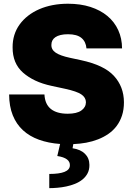

<svg xmlns="http://www.w3.org/2000/svg" viewBox="-20 -757 706 1019"><path d="M215.9 -255.7Q218.4 -204.2 249.8 -178.8Q281.2 -153.4 339.5 -153.4Q387.4 -153.4 411.6 -170.5Q435.7 -187.5 436.1 -214.5Q435.7 -239.7 411.6 -256Q388.1 -272 326.7 -285.5L254.3 -301.1Q204.5 -311.8 167.4 -329.4Q130.3 -346.9 102.3 -371.4Q46.5 -420.5 46.9 -505.7Q46.5 -574.9 84.2 -627.1Q103 -653.1 129.3 -673.5Q155.5 -693.9 188.2 -708.1Q220.9 -722.3 259.4 -729.8Q297.9 -737.2 340.9 -737.2Q407 -737.2 459.9 -720.2Q512.8 -703.1 550.1 -672.1Q587.4 -641 607.4 -597.3Q627.5 -553.6 627.8 -500H438.9Q436.1 -535.5 412.5 -555.4Q388.8 -575.3 340.9 -575.3Q318.2 -575.3 301.5 -571.2Q284.8 -567.1 274 -559.7Q263.1 -552.2 258 -542.1Q252.8 -532 252.8 -519.9Q251.4 -494 275.4 -477.6Q299.4 -461.3 350.9 -450.3L410.5 -437.5Q471.2 -424.4 514.4 -403.9Q557.5 -383.5 584.2 -354.8Q637.4 -297.2 637.8 -214.5Q637.8 -175.1 627.5 -143.8Q617.2 -112.6 598.9 -88.2Q580.6 -63.9 555.4 -46.5Q530.2 -29.1 500.2 -17.4Q470.2 -5.7 437 0.4Q403.8 6.4 369 7.8L365.1 29.8Q408 36.2 431.1 59.3Q454.2 82.4 454.5 117.9Q454.9 143.8 444.6 163.2Q434.3 182.5 417.1 196.2Q399.9 209.9 377.7 218.8Q355.5 227.6 331.7 232.6Q307.9 237.6 284.4 239.5Q261 241.5 241.5 241.5V166.2Q348.4 166.2 350.9 122.2Q353.7 81.7 284.1 71L299 7.1Q236.9 2.5 187 -15.4Q137.1 -33.4 101.9 -65.7Q66.8 -98 47.8 -145.2Q28.8 -192.5 28.4 -255.7Z"/></svg>

Font: Inter P Black
Style: Regular
Weight: 900
Designer: Rasmus Andersson
Foundry: rsms
Version: Version 3.018;git-588b23468